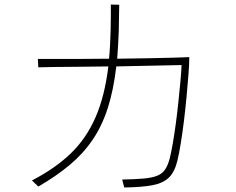

<svg xmlns="http://www.w3.org/2000/svg" viewBox="-20 -812 1040 847"><path d="M815 -560Q815 -530 811.5 -484.5Q808 -439 803 -385.5Q798 -332 791.5 -279Q785 -226 777.5 -180Q770 -134 763 -105Q751 -54 725.5 -29Q700 -4 653 5Q606 14 528 15L519 -20Q578 -21 615 -24.5Q652 -28 674 -37Q696 -46 708.5 -64.5Q721 -83 729 -114Q735 -138 742 -178Q749 -218 755.5 -266Q762 -314 767 -362.5Q772 -411 776 -453.5Q780 -496 781 -525Q740 -524 661 -522.5Q582 -521 493 -519Q481 -415 455.5 -335.5Q430 -256 388 -194.5Q346 -133 286.5 -83.5Q227 -34 149 11L121 -16Q222 -68 291 -134Q360 -200 401 -293.5Q442 -387 458 -519Q392 -518 330.5 -517.5Q269 -517 221 -516.5Q173 -516 149 -515L147 -552Q170 -552 217 -552Q264 -552 325.5 -552Q387 -552 453 -553H461Q464 -582 465.5 -613Q467 -644 468 -677Q469 -706 469 -741Q469 -776 469 -792L506 -791Q506 -775 505 -740Q504 -705 504 -676Q503 -643 501 -612.5Q499 -582 497 -553Q566 -554 630.5 -555Q695 -556 744 -557.5Q793 -559 815 -560Z"/></svg>

Font: Zen Kaku Gothic Antique Light
Style: Regular
Weight: 300
Designer: Yoshimichi Ohira
Foundry: Positype
Version: Version 1.001